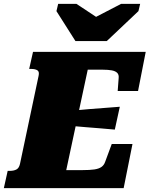

<svg xmlns="http://www.w3.org/2000/svg" viewBox="-60 -980 779 1000"><path d="M333 -766H496L661 -922L670 -960H571L388 -865L483 -864L338 -960H243L234 -922ZM630 -230 584 0H-40L-20 -90H-9Q11 -90 25 -97Q39 -104 44 -126L141 -585Q146 -607 134.5 -614Q123 -621 103 -621H92L112 -710H699L659 -506H553L558 -573Q560 -591 550.5 -600.5Q541 -610 522 -613.5Q503 -617 477 -617H397L285 -94H369Q408 -94 431.5 -97.5Q455 -101 468.5 -110.5Q482 -120 488 -138L522 -230ZM330 -405Q369 -409 408 -412Q447 -415 486.5 -418Q526 -421 564 -424L538 -305Q501 -309 463.5 -311.5Q426 -314 388.5 -317.5Q351 -321 313 -324Z"/></svg>

Font: Roboto Serif 20pt Black
Style: Italic
Weight: 900
Italic angle: -10°
Version: Version 1.008